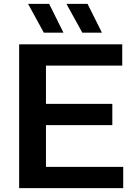

<svg xmlns="http://www.w3.org/2000/svg" viewBox="-20 -968 696 988"><path d="M78.5 0V-740H609V-630.5H216.5V-109.5H614V0ZM154.5 -324V-433.5H558V-324ZM403.5 -800 322 -948H430.5L504.5 -800ZM205.5 -800 124.5 -948H233L306.5 -800Z"/></svg>

Font: Encode Sans SC SemiExpanded SemiBold
Style: Regular
Weight: 600
Width: 6
Designer: Multiple Designers
Foundry: Impallari Type
Version: Version 3.002